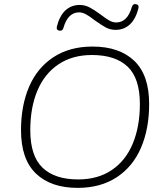

<svg xmlns="http://www.w3.org/2000/svg" viewBox="-20 -904 791 932"><path d="M82 -272Q82 -392 121.5 -483.5Q161 -575 239.5 -626.5Q318 -678 429 -678Q559 -678 631.5 -609Q704 -540 704 -399Q704 -279 664.5 -187Q625 -95 546.5 -43.5Q468 8 357 8Q227 8 154.5 -61.5Q82 -131 82 -272ZM659 -399Q659 -524 599.5 -580.5Q540 -637 426 -637Q331 -637 263.5 -591.5Q196 -546 161.5 -464Q127 -382 127 -272Q127 -147 186.5 -90Q246 -33 359 -33Q455 -33 522.5 -78.5Q590 -124 624.5 -207Q659 -290 659 -399ZM256 -775Q269 -827 297.5 -853.5Q326 -880 367 -880Q392 -880 415 -868Q438 -856 469 -833Q494 -814 510.5 -804.5Q527 -795 544 -795Q571 -795 590 -813.5Q609 -832 620 -870L621 -872Q623 -879 627.5 -882Q632 -885 639 -884Q647 -883 650.5 -878Q654 -873 652 -864Q639 -812 610.5 -785.5Q582 -759 541 -759Q515 -759 493 -771Q471 -783 439 -806Q415 -825 397.5 -834.5Q380 -844 364 -844Q337 -844 318 -825.5Q299 -807 288 -769Q287 -768 287 -766Q285 -760 280.5 -757Q276 -754 269 -755Q261 -756 257.5 -761Q254 -766 256 -775Z"/></svg>

Font: SN Pro Thin
Style: Italic
Weight: 200
Italic angle: -9°
Designer: Tobias Whetton
Foundry: Supernotes
Version: Version 1.003;Glyphs 3.3 (3324)